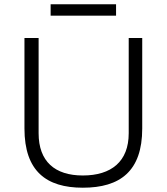

<svg xmlns="http://www.w3.org/2000/svg" viewBox="-20 -863 778 895"><path d="M216 -790H521V-843H216ZM366 12C540 12 643 -65 643 -264V-686H580V-242C580 -110 499 -45 366 -45C236 -45 160 -110 160 -242V-686H94V-264C94 -65 196 12 366 12Z"/></svg>

Font: Archivo ExtraLight
Style: Regular
Weight: 200
Designer: Hector Gatti
Foundry: Omnibus-Type
Version: Version 2.001